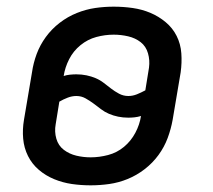

<svg xmlns="http://www.w3.org/2000/svg" viewBox="-20 -548 640 576"><path d="M252 8Q223 8 195.5 4Q168 0 142.5 -10.5Q117 -21 96.5 -38.5Q76 -56 64 -80Q52 -104 49.5 -132Q47 -160 52 -189L76 -331Q80 -359 90 -386Q100 -413 117.5 -437Q135 -461 159 -479.5Q183 -498 210.5 -509Q238 -520 265.5 -524Q293 -528 321 -528Q350 -528 378 -524Q406 -520 431 -509.5Q456 -499 477 -481.5Q498 -464 510 -440Q522 -416 524 -388Q526 -360 522 -331L498 -189Q493 -161 483 -134Q473 -107 455.5 -83Q438 -59 414 -40.5Q390 -22 363 -11Q336 0 308 4Q280 8 252 8ZM365 -260Q378 -260 390.5 -265Q403 -270 416 -277L427 -345Q430 -367 424 -388Q418 -409 402 -421.5Q386 -434 364.5 -439Q343 -444 321 -444Q295 -444 269 -437Q243 -430 221.5 -412.5Q200 -395 187.5 -370.5Q175 -346 171 -320Q180 -323 190 -324Q200 -325 209 -325Q225 -325 239.5 -322Q254 -319 267 -313.5Q280 -308 291 -299.5Q302 -291 313 -282.5Q324 -274 337 -267Q350 -260 365 -260ZM252 -76Q278 -76 304.5 -83Q331 -90 352 -107.5Q373 -125 386 -149.5Q399 -174 403 -200Q393 -197 383.5 -196Q374 -195 365 -195Q349 -195 334.5 -198Q320 -201 307 -206.5Q294 -212 283 -220.5Q272 -229 260.5 -237.5Q249 -246 236.5 -253Q224 -260 209 -260Q196 -260 183 -255Q170 -250 158 -243L147 -175Q143 -153 149 -132Q155 -111 171.5 -98.5Q188 -86 209 -81Q230 -76 252 -76Z"/></svg>

Font: Iosevka Custom Medium Oblique
Style: Regular
Weight: 500
Italic angle: -9°
Designer: Belleve Invis
Foundry: Belleve Invis
Version: Version 27.0.1